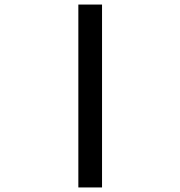

<svg xmlns="http://www.w3.org/2000/svg" viewBox="-20 -672 790 843"><path d="M324 151V-652H428V151Z"/></svg>

Font: Inconsolata ExtraExpanded SemiBold
Style: Regular
Weight: 600
Width: 8
Monospace: yes
Designer: Raph Levien, Cyreal, Brenton Simpson
Foundry: Raph Levien, Cyreal, Google
Version: Version 3.001; ttfautohint (v1.8.2.53-6de2)